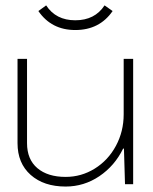

<svg xmlns="http://www.w3.org/2000/svg" viewBox="-20 -682 566 711"><path d="M258.8 -606.9Q331.1 -606.9 367.2 -662.1L397 -641.1Q348.6 -570.8 258.8 -570.8Q170.4 -570.8 122.1 -641.1L150.9 -662.1Q187 -606.9 258.8 -606.9ZM44.9 -463.9H80.1V-151.9Q80.1 -91.8 118.4 -59.3Q156.7 -26.9 223.1 -26.9Q281.2 -26.9 330.8 -57.6Q380.4 -88.4 409.2 -141.8Q438 -195.3 438 -258.8V-463.9H473.1V0H442.9L439 -131.8H436Q404.8 -67.9 347.9 -29.5Q291 8.8 223.1 8.8Q142.1 8.8 93.5 -34.4Q44.9 -77.6 44.9 -151.9Z"/></svg>

Font: RawengulkSans
Style: Regular
Weight: 500
Designer: gluk (gluksza@wp.pl)
Foundry: gluk (gluksza@wp.pl)
Version: Version 0.94